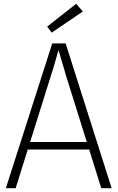

<svg xmlns="http://www.w3.org/2000/svg" viewBox="-20 -998 624 1018"><path d="M11 0 257 -768H328L572 0H517L330 -597Q326 -611 320.5 -630Q315 -649 309 -669Q303 -689 297.5 -707.5Q292 -726 288 -739H292Q288 -726 283 -707.5Q278 -689 272 -669Q266 -649 260.5 -630Q255 -611 250 -597L63 0ZM114 -205V-245H470V-205ZM254 -825 230 -857 384 -978 419 -937Z"/></svg>

Font: Yaldevi ExtraLight ExtraLight
Style: Regular
Weight: 250
Version: Version 1.100